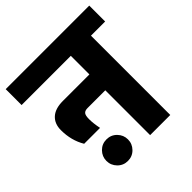

<svg xmlns="http://www.w3.org/2000/svg" viewBox="-214 -807 957 957"><g transform="rotate(-45 264.5 -329.0)"><path d="M94 -116.5Q116 -139 148 -139Q180 -139 202 -116.5Q224 -94 224 -63Q224 -32 202 -9.5Q180 13 148 13Q116 13 94 -9.5Q72 -32 72 -63Q72 -94 94 -116.5ZM-30 -671H559V-559H459V0H317V-316H192Q174 -316 166 -307Q158 -298 158 -271Q158 -242 166 -202H54Q20 -259 20 -332Q20 -377 48 -402.5Q76 -428 130 -428H317V-559H-30Z"/></g></svg>

Font: Hind Bold
Style: Regular
Weight: 700
Designer: Manushi Parikh, Satya Rajpurohit
Foundry: Indian Type Foundry
Version: Version 1.201;PS 1.0;hotconv 1.0.78;makeotf.lib2.5.61930; tt